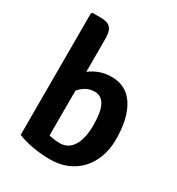

<svg xmlns="http://www.w3.org/2000/svg" viewBox="-178 -846 887 964"><g transform="rotate(30 265.5 -364.0)"><path d="M69 -25V-729L75 -736H124Q163 -736 179.5 -718Q196 -700 196 -655V-464Q251 -506 320 -506Q406 -506 450.5 -436Q495 -366 495 -244Q495 -187 477.5 -140.5Q460 -94 429 -61Q398 -28 354.5 -10Q311 8 259 8Q154 8 69 -25ZM284 -399Q258 -399 237 -388.5Q216 -378 196 -355V-95Q230 -87 259 -87Q308 -87 334.5 -129.5Q361 -172 361 -253Q361 -399 284 -399Z"/></g></svg>

Font: Signika
Style: Semibold
Weight: 600
Designer: Anna Giedrys
Foundry: Anna Giedrys
Version: Version 1.001